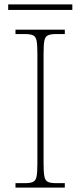

<svg xmlns="http://www.w3.org/2000/svg" viewBox="-20 -848 365 868"><path d="M50 0V-20H93Q118 -20 130 -26Q142 -32 145.5 -51Q149 -70 149 -108V-606Q149 -645 145.5 -663.5Q142 -682 130 -688Q118 -694 93 -694H50V-714H273V-694H233Q208 -694 196 -688Q184 -682 180.5 -663.5Q177 -645 177 -606V-108Q177 -70 180.5 -51Q184 -32 196 -26Q208 -20 233 -20H273V0ZM17 -803V-828H307V-803Z"/></svg>

Font: Noto Serif Tamil Thin
Style: Regular
Weight: 100
Designer: Indian Type Foundry, Tom Grace, and the Monotype Design Team
Foundry: Monotype Imaging Inc.
Version: Version 2.004; ttfautohint (v1.8.4.7-5d5b)